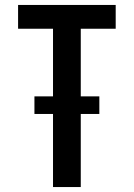

<svg xmlns="http://www.w3.org/2000/svg" viewBox="-20 -755 540 775"><path d="M194 0V-295H119V-366H194V-639H53V-735H447V-639H306V-366H381V-295H306V0Z"/></svg>

Font: Iosevka Term
Style: Bold
Weight: 700
Monospace: yes
Designer: Belleve Invis
Foundry: Belleve Invis
Version: Version 30.0.1